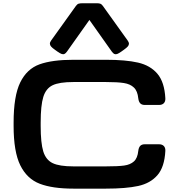

<svg xmlns="http://www.w3.org/2000/svg" viewBox="-20 -1128 1087 1164"><path d="M425.3 -765.6H622.1Q742.5 -765.6 816.9 -748.5Q891.4 -731.3 934.4 -680.7Q977.3 -630 982.4 -532.2Q983.4 -512.7 973.1 -502.2Q962.9 -491.7 943.8 -491.7H857.9Q839.6 -491.7 830.2 -501.6Q820.8 -511.4 818.4 -531.2Q814 -576.3 791.7 -597.4Q769.5 -618.6 731.2 -624.6Q692.9 -630.7 622.1 -630.7H425.3Q339.4 -630.7 299 -611.2Q258.6 -591.8 242.6 -540.6Q226.6 -489.4 226.6 -384.8V-365.2Q226.6 -260.9 242.4 -209.8Q258.3 -158.7 299.2 -139Q340 -119.3 425.3 -119.3H622.1Q695.2 -119.3 732.5 -124.4Q769.8 -129.5 791.9 -149.4Q814 -169.3 818.4 -213.9Q820.8 -233.7 830.2 -243.6Q839.6 -253.4 857.9 -253.4H943.8Q962.9 -253.4 973.1 -242.9Q983.4 -232.4 982.4 -212.9Q977.3 -115.4 934.5 -66.1Q891.7 -16.7 817.7 -0.5Q743.8 15.6 622.1 15.6H425.3Q298 15.6 220.8 -14.1Q143.5 -43.8 103 -125.9Q62.5 -208 62.5 -365.2V-384.8Q62.5 -546.4 102.7 -628.3Q143 -710.2 219.4 -737.9Q295.8 -765.6 425.3 -765.6ZM290.2 -882.7 440.1 -1091.9Q448.2 -1103 456.8 -1105.7Q465.3 -1108.4 483.1 -1108.4H564.9Q580 -1108.4 588.1 -1105.6Q596.2 -1102.7 603.8 -1091.9L753.7 -882.7Q761.7 -871.5 761.7 -862.9Q761.7 -854.4 754.7 -846.3Q747.8 -838.2 730.8 -826.1L716.5 -815.9Q700.4 -804.4 690.6 -800.8Q680.9 -797.3 673.2 -800.8Q665.5 -804.3 657.6 -815.5L522 -1007.1L386.3 -815.7Q378.4 -804.5 370.8 -801Q363.1 -797.5 353.2 -801Q343.4 -804.6 327.4 -815.9L313.2 -826.1Q297 -837.4 289.8 -845.8Q282.7 -854.1 282.5 -862.9Q282.2 -871.7 290.2 -882.7Z"/></svg>

Font: Gyrochrome
Style: Regular
Weight: 400
Designer: David Moles
Foundry: David Moles
Version: Version 1.005;Glyphs 3.2.3 (3260)